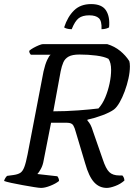

<svg xmlns="http://www.w3.org/2000/svg" viewBox="-30 -920 658 940"><path d="M171 0Q162 0 137 -4Q112 -8 81.5 -13.5Q51 -19 25.5 -24.5Q0 -30 -10 -34Q-8 -42 -3.5 -49Q1 -56 5 -59L35 -63Q57 -66 69 -73.5Q81 -81 89 -102Q97 -123 105 -164L183 -570Q191 -605 201 -626.5Q211 -648 218 -652H121Q119 -654 116 -659Q113 -664 113 -671Q120 -678 133.5 -685.5Q147 -693 160.5 -698.5Q174 -704 180 -704H495Q531 -693 558 -671Q585 -649 603 -621Q606 -611 606 -595Q606 -568 599 -536Q592 -504 580.5 -473Q569 -442 555.5 -418.5Q542 -395 528 -384Q509 -370 472 -356Q435 -342 398 -334V-330Q407 -320 413 -309Q419 -298 426 -275L473 -140Q488 -94 505 -77.5Q522 -61 554 -61H569Q573 -57 576 -50.5Q579 -44 579 -36Q560 -19 534.5 -9.5Q509 0 493 0Q456 0 430.5 -28Q405 -56 387 -120L341 -274Q336 -294 328.5 -306.5Q321 -319 298 -319H220L184 -136Q180 -111 170 -93Q160 -75 153 -68L251 -57Q253 -55 256 -48.5Q259 -42 259 -34Q243 -21 216.5 -10.5Q190 0 171 0ZM231 -375Q291 -375 352 -379.5Q413 -384 452 -389Q472 -411 485.5 -443.5Q499 -476 506.5 -511.5Q514 -547 514 -578Q514 -613 501 -632Q480 -643 441 -648Q402 -653 359 -653Q324 -653 306 -643Q288 -633 280 -614.5Q272 -596 267 -571ZM321 -777Q307 -777 297 -780Q287 -783 284 -786Q301 -838 332.5 -869Q364 -900 416 -900Q469 -900 489 -869Q509 -838 504 -786Q500 -783 489.5 -780Q479 -777 467 -777Q469 -817 454 -831Q439 -845 407 -845Q374 -845 355.5 -831Q337 -817 321 -777Z"/></svg>

Font: Texturina 72pt 72pt Medium
Style: Italic
Weight: 500
Italic angle: -11°
Designer: Guillermo Torres Carreño
Foundry: Omnibus-Type
Version: Version 1.002; ttfautohint (v1.8.3)